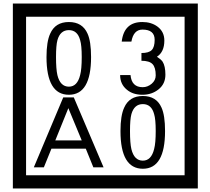

<svg xmlns="http://www.w3.org/2000/svg" viewBox="-20 -980 1195 1090"><path d="M1103 90H53V-960H1103ZM1028 15V-885H128V15ZM497 -656Q497 -442 371 -442Q244 -442 244 -656Q244 -744 265 -789Q294 -855 371 -855Q448 -855 477 -789Q497 -745 497 -656ZM444 -656Q444 -723 435 -752Q420 -809 371 -809Q322 -809 306 -752Q298 -723 298 -656Q298 -587 306 -553Q322 -488 371 -488Q419 -488 435 -554Q444 -587 444 -656ZM919 -556Q919 -504 880.5 -473Q842 -442 789 -442Q734 -442 700 -471Q662 -502 662 -554H721Q727 -485 790 -485Q818 -485 841 -504.5Q864 -524 864 -552Q864 -597 846 -616Q828 -635 783 -635V-679Q825 -679 841.5 -696Q858 -713 858 -754Q858 -812 789 -812Q738 -812 726 -744H671Q684 -855 788 -855Q839 -855 874 -829Q913 -800 913 -750Q913 -685 871 -658Q895 -642 903 -630Q919 -605 919 -556ZM568 -30H510L467 -136H272L229 -30H172L339 -427H399ZM444 -183 368 -366 294 -183ZM917 -236Q917 -22 791 -22Q664 -22 664 -236Q664 -324 685 -369Q714 -435 791 -435Q868 -435 897 -369Q917 -325 917 -236ZM864 -236Q864 -303 855 -332Q840 -389 791 -389Q742 -389 726 -332Q718 -303 718 -236Q718 -167 726 -133Q742 -68 791 -68Q839 -68 855 -134Q864 -167 864 -236Z"/></svg>

Font: Unicode BMP Fallback SIL
Style: Regular
Weight: 400
Foundry: NRSI, SIL International
Version: Version 5.1 Based on Unicode 5.1